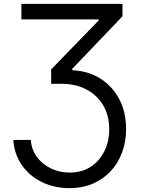

<svg xmlns="http://www.w3.org/2000/svg" viewBox="-20 -747 722 982"><path d="M48.3 -31.2H137.7Q141.1 18.1 168.7 55.7Q196.3 93.3 240.5 114.5Q284.7 135.7 336.4 135.7Q398.4 135.7 443.6 106.2Q488.8 76.7 513.7 26.4Q538.6 -23.9 538.6 -86.4Q538.6 -157.2 507.3 -209.2Q476.1 -261.2 421.4 -289.8Q366.7 -318.4 295.4 -318.4H241.7V-392.1L484.4 -642.1V-647.9H89.4V-727.1H606.4V-663.6L349.6 -395V-387.7Q430.7 -384.3 492.7 -345.5Q554.7 -306.6 589.8 -240.2Q625 -173.8 625 -87.9Q625 -22 604.2 33.4Q583.5 88.9 545.2 129.6Q506.8 170.4 453.6 192.9Q400.4 215.3 335.4 215.3Q257.8 215.3 194.1 184.1Q130.4 152.8 91.6 97.2Q52.7 41.5 48.3 -31.2Z"/></svg>

Font: Sahel VF Regular
Style: Regular
Weight: 400
Foundry: Saber Rastikerdar (saber.rastikerdar@gmail.com)
Version: Version 3.4.0